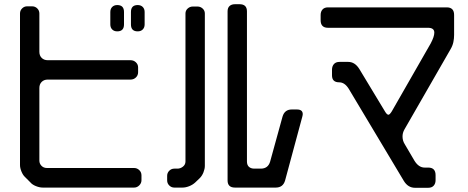

<svg xmlns="http://www.w3.org/2000/svg" viewBox="-20 -787 2224 912"><path d="M634 -638Q649 -638 658 -647Q667 -656 667 -671V-730Q667 -745 658 -754Q649 -763 634 -763Q602 -763 602 -730V-671Q602 -638 634 -638ZM537 -638Q569 -638 569 -671V-730Q569 -763 537 -763Q522 -763 513 -754Q504 -745 504 -730V-671Q504 -656 513 -647Q522 -638 537 -638ZM124 79Q133 90 150.5 97Q168 104 183 104H617Q631 104 641.5 93.5Q652 83 652 69V46Q652 31 641.5 21Q631 11 617 11H203Q187 11 177 0.5Q167 -10 167 -24V-369Q167 -387 178 -398Q189 -409 207 -409H600Q615 -409 625.5 -419Q636 -429 636 -444V-467Q636 -481 625.5 -491Q615 -501 600 -501H207Q189 -501 178 -512Q167 -523 167 -541V-723Q167 -737 157 -747Q147 -757 132 -757H109Q95 -757 85 -747Q75 -737 75 -723V-3Q75 11 82 28Q89 45 99 54Z M1061 70Q1061 104 1096 104H1290Q1324 104 1334 71L1416 -233Q1417 -237 1417.5 -240Q1418 -243 1418 -245Q1418 -267 1390 -267H1366Q1332 -267 1322 -233L1263 -19Q1253 14 1219 14H1188Q1172 14 1162.5 5.5Q1153 -3 1153 -20V-733Q1153 -767 1118 -767H1096Q1080 -767 1070.5 -758.5Q1061 -750 1061 -733ZM808 104H847Q862 104 878.5 97.5Q895 91 907 80L929 59Q940 48 946.5 31.5Q953 15 953 1V-723Q953 -737 942.5 -746.5Q932 -756 918 -756H896Q882 -756 871.5 -746.5Q861 -737 861 -723V-20Q861 -5 849 4.5Q837 14 823 14H808Q794 14 784 24Q774 34 774 48V70Q774 84 784 94Q794 104 808 104Z M1898 72Q1918 105 1951 105H2014Q2031 105 2040 95Q2049 85 2049 69V45Q2049 9 2014 9H1997Q1969 9 1949 -23L1902 -103Q1892 -119 1892 -139Q1892 -156 1901 -172L2120 -553Q2130 -570 2133.5 -587Q2137 -604 2137 -621V-716Q2137 -752 2102 -752H1538Q1521 -752 1512 -742Q1503 -732 1503 -716V-691Q1503 -655 1538 -655H2013Q2043 -655 2043 -632Q2043 -613 2026 -581L1841 -258Q1831 -242 1825 -242Q1818 -242 1809 -257L1687 -459Q1666 -493 1634 -493H1593Q1575 -493 1566 -482.5Q1557 -472 1557 -456V-429Q1557 -396 1591 -396Q1617 -396 1636 -366Z"/></svg>

Font: WD-XL Lubrifont TC
Style: Regular
Weight: 400
Designer: [WD-XL Lubrifont] Copyright 2020-2022 (c) NightFurySL2001, Skr-ZERO; [ZCOOL QingKe HuangYou] Copyright 2018-2022 (c) The
Version: Version 2.001;hotconv 1.1.1;makeotfexe 2.6.0